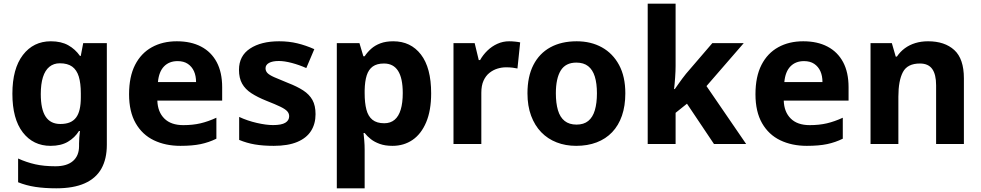

<svg xmlns="http://www.w3.org/2000/svg" viewBox="-20 -780 5312 1040"><path d="M255.5 -556.4Q311.5 -556.4 349.8 -534.8Q388 -513.3 413.1 -477.2H417.5L430.7 -546.4H558.7V4.1Q558.7 81.3 529 133.8Q499.4 186.2 438.7 213.1Q378.1 240 285.1 240Q221.6 240 171.6 232.4Q121.6 224.8 78.1 207.2V78.6Q123.4 99.2 170.7 109.9Q218.1 120.6 280.4 120.6Q342.6 120.6 375.4 92Q408.2 63.4 408.2 11.7V-2.6Q408.2 -15.2 409.5 -34.9Q410.8 -54.7 413.1 -70.4H407.8Q385.3 -34.3 347.8 -12.1Q310.3 10 254 10Q159.8 10 103.4 -63Q47.1 -136 47.1 -272.5Q47.1 -407.8 104 -482.1Q161 -556.4 255.5 -556.4ZM304.1 -437.2Q270.7 -437.2 247.4 -418.1Q224.1 -399 212.5 -361.8Q200.9 -324.7 200.9 -270.3Q200.9 -187.7 227.3 -148.1Q253.8 -108.4 306.7 -108.4Q336.7 -108.4 357.8 -117Q378.8 -125.7 392.1 -143.3Q405.3 -160.9 411.5 -188Q417.8 -215.1 417.8 -252.1V-274.3Q417.8 -329 406.8 -365.2Q395.7 -401.3 370.8 -419.3Q345.9 -437.2 304.1 -437.2Z M938 -556.4Q1014.4 -556.4 1069.3 -527.6Q1124.3 -498.8 1153.9 -443.4Q1183.4 -388 1183.4 -307.7V-235.1H832.3Q834.3 -173.4 870.3 -137.8Q906.2 -102.2 972.8 -102.2Q1024.4 -102.2 1066 -112Q1107.7 -121.8 1152.1 -142.3V-28.7Q1111.7 -8.8 1067.1 0.6Q1022.6 10 957.2 10Q876.3 10 813.6 -20.1Q750.8 -50.2 714.9 -112.6Q679.1 -175 679.1 -269.5Q679.1 -364.8 711.6 -428.4Q744.2 -492 802.6 -524.2Q860.9 -556.4 938 -556.4ZM941.9 -449Q896.6 -449 868.6 -420.4Q840.7 -391.8 835.5 -335.6H1042Q1042 -368.8 1030.8 -394Q1019.5 -419.1 997.4 -434.1Q975.3 -449 941.9 -449Z M1689.2 -161.4Q1689.2 -109.4 1664.8 -70.8Q1640.3 -32.1 1590.1 -11.1Q1540 10 1463 10Q1405.2 10 1361 2.5Q1316.9 -4.9 1275.5 -22.2V-146.7Q1320.3 -125.8 1371 -114.2Q1421.7 -102.5 1458.9 -102.5Q1504.6 -102.5 1525.4 -115.1Q1546.3 -127.8 1546.3 -150.4Q1546.3 -165.5 1535.9 -177.2Q1525.5 -188.9 1498.8 -201.9Q1472.2 -214.8 1422.8 -234.2Q1374.5 -253.6 1341.4 -275.2Q1308.4 -296.7 1291.5 -326.8Q1274.5 -356.9 1274.5 -401.6Q1274.5 -477.5 1334.3 -516.9Q1394.1 -556.4 1492 -556.4Q1544.6 -556.4 1590.5 -545.3Q1636.4 -534.3 1682.5 -513.7L1639.1 -411.3Q1600.8 -428.4 1560.8 -439Q1520.7 -449.6 1490.3 -449.6Q1455.8 -449.6 1437 -439.1Q1418.3 -428.6 1418.3 -410.2Q1418.3 -395.5 1428.5 -384.6Q1438.8 -373.7 1465.3 -361.9Q1491.9 -350.2 1539.8 -330.8Q1589 -311.8 1622.2 -290.3Q1655.5 -268.7 1672.4 -238.4Q1689.2 -208.1 1689.2 -161.4Z M2110 -556.4Q2204.8 -556.4 2260.1 -484.6Q2315.4 -412.9 2315.4 -274.5Q2315.4 -181.7 2288.5 -117.9Q2261.6 -54.2 2214.6 -22.1Q2167.5 10 2106 10Q2066.2 10 2037.3 -0.4Q2008.3 -10.8 1988.6 -26.4Q1968.8 -42.1 1955.2 -59.5H1949.2Q1951.2 -41.2 1953.2 -17.7Q1955.2 5.9 1955.2 31V240H1804.4V-546.4H1927L1948.2 -475.2H1955.2Q1970 -497.6 1990.7 -516Q2011.4 -534.4 2040.7 -545.4Q2070.1 -556.4 2110 -556.4ZM2059.9 -436Q2021.7 -436 1999.1 -419.8Q1976.5 -403.5 1966.4 -371.7Q1956.2 -339.8 1955.2 -290.9V-275.1Q1955.2 -222.5 1964.7 -186.3Q1974.1 -150 1997.5 -131.2Q2021 -112.4 2061.3 -112.4Q2095 -112.4 2117.4 -131.2Q2139.7 -149.9 2150.6 -186.4Q2161.6 -222.8 2161.6 -276.1Q2161.6 -356.5 2136.1 -396.3Q2110.7 -436 2059.9 -436Z M2737.7 -556.4Q2753.3 -556.4 2770.5 -554.6Q2787.7 -552.8 2797.6 -550.4L2782.9 -409Q2771.8 -411.4 2756.9 -413.4Q2742 -415.4 2720.7 -415.4Q2697.6 -415.4 2674.2 -408.2Q2650.8 -401 2630.9 -385.1Q2611 -369.2 2599.1 -342.9Q2587.2 -316.6 2587.2 -277.5V0H2436.4V-546.4H2551.1L2573.3 -454.5H2580.4Q2596.1 -482.6 2620.1 -505.9Q2644.1 -529.2 2674.2 -542.8Q2704.3 -556.4 2737.7 -556.4Z M3367.2 -274.5Q3367.2 -206.3 3348.8 -153.2Q3330.4 -100.2 3295.8 -63.9Q3261.1 -27.6 3211.9 -8.8Q3162.6 10 3100.8 10Q3043.5 10 2995.1 -8.8Q2946.8 -27.6 2911.6 -63.9Q2876.5 -100.2 2856.8 -153.2Q2837.1 -206.3 2837.1 -274.5Q2837.1 -365.3 2869.2 -428Q2901.3 -490.8 2961 -523.6Q3020.7 -556.4 3103.8 -556.4Q3181 -556.4 3240.2 -523.6Q3299.4 -490.8 3333.3 -428Q3367.2 -365.3 3367.2 -274.5ZM2990.9 -274.5Q2990.9 -221.3 3002.2 -183Q3013.5 -144.7 3038.5 -124.9Q3063.4 -105.1 3102.8 -105.1Q3142.1 -105.1 3166.4 -124.9Q3190.8 -144.7 3202.1 -183Q3213.4 -221.3 3213.4 -274.5Q3213.4 -328.1 3201.9 -365.2Q3190.4 -402.3 3165.9 -421.6Q3141.5 -440.9 3101.8 -440.9Q3043.6 -440.9 3017.2 -397.9Q2990.9 -354.8 2990.9 -274.5Z M3639.5 -422.8Q3639.5 -395.8 3637 -360.7Q3634.6 -325.5 3631.2 -297.4H3635.2Q3642.4 -307.8 3653.2 -323.1Q3664 -338.4 3675.6 -354.2Q3687.1 -370 3696.1 -380.6L3838.5 -546.4H4008.6L3806.8 -313.7L4021.7 0H3847.4L3701.1 -218.3L3639.5 -168.9V0H3488.4V-760H3639.5Z M4331 -556.4Q4407.4 -556.4 4462.3 -527.6Q4517.3 -498.8 4546.9 -443.4Q4576.4 -388 4576.4 -307.7V-235.1H4225.3Q4227.3 -173.4 4263.3 -137.8Q4299.2 -102.2 4365.8 -102.2Q4417.4 -102.2 4459 -112Q4500.7 -121.8 4545.1 -142.3V-28.7Q4504.7 -8.8 4460.1 0.6Q4415.6 10 4350.2 10Q4269.3 10 4206.6 -20.1Q4143.8 -50.2 4107.9 -112.6Q4072.1 -175 4072.1 -269.5Q4072.1 -364.8 4104.6 -428.4Q4137.2 -492 4195.6 -524.2Q4253.9 -556.4 4331 -556.4ZM4334.9 -449Q4289.6 -449 4261.6 -420.4Q4233.7 -391.8 4228.5 -335.6H4435Q4435 -368.8 4423.8 -394Q4412.5 -419.1 4390.4 -434.1Q4368.3 -449 4334.9 -449Z M5007.1 -556.4Q5097 -556.4 5149 -509Q5201.1 -461.6 5201.1 -355.6V0H5050.6V-318Q5050.6 -376.9 5029.5 -406.4Q5008.3 -436 4963 -436Q4895.3 -436 4870.8 -389.6Q4846.2 -343.2 4846.2 -256V0H4695.4V-546.4H4810.8L4831.9 -473.4H4838.1Q4856.1 -500.2 4881.4 -518.7Q4906.7 -537.2 4938.3 -546.8Q4970 -556.4 5007.1 -556.4Z"/></svg>

Font: Noto Sans Khmer
Style: Regular
Weight: 400
Designer: Danh Hong and the Monotype Design Team
Foundry: Monotype Imaging Inc.
Version: Version 2.003